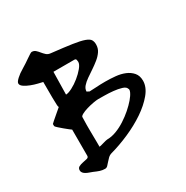

<svg xmlns="http://www.w3.org/2000/svg" viewBox="-154 -793 896 924"><g transform="rotate(-30 294.0 -331.0)"><path d="M59.1 -52.7Q59.1 -65.9 69.1 -71Q79.1 -76.2 92 -78.6Q105 -81.1 115.5 -83.7Q126 -86.4 126 -95.7V-241.2Q123 -243.2 113.5 -250.5Q104 -257.8 92.8 -267.3Q81.5 -276.9 71.3 -285.9Q61 -294.9 59.1 -299.3V-305.2V-311Q61 -313 70.8 -321.8Q80.6 -330.6 92.3 -340.3Q104 -350.1 113.5 -358.4Q123 -366.7 126 -369.1Q124.5 -369.1 123.5 -369.1Q122.6 -369.1 121.6 -380.6Q120.6 -392.1 120.4 -421.4Q120.1 -450.7 120.1 -509.3Q111.3 -511.2 93.3 -515.6Q75.2 -520 57.4 -526.9Q39.6 -533.7 25.9 -543Q12.2 -552.2 12.2 -563Q12.2 -571.8 28.1 -586.4Q43.9 -601.1 67.4 -614.7Q78.6 -621.1 90.8 -629.4Q103 -637.7 113.8 -645Q124.5 -652.3 132.6 -657.5Q140.6 -662.6 143.6 -662.6Q156.2 -662.6 164.3 -655.5Q172.4 -648.4 179.9 -638.9Q187.5 -629.4 197 -620.6Q206.5 -611.8 222.7 -610.8Q293 -603 334.2 -596.9Q375.5 -590.8 397 -583Q418.5 -575.2 424.6 -564.7Q430.7 -554.2 430.7 -539.1Q430.7 -517.6 419.4 -501Q408.2 -484.4 390.9 -470.5Q373.5 -456.5 354.2 -443.6Q335 -430.7 317.6 -418.7Q300.3 -406.7 288.8 -393.6Q277.3 -380.4 277.3 -365.2L290.5 -358.4Q303.7 -358.4 327.4 -360.1Q351.1 -361.8 378.7 -361.8Q406.2 -361.8 434.8 -359.1Q463.4 -356.4 486.3 -346.9Q509.3 -337.4 524.2 -320.1Q539.1 -302.7 539.1 -274.9Q539.1 -239.3 510 -204.3Q481 -169.4 436.5 -139.4Q392.1 -109.4 337.9 -85.7Q283.7 -62 233.4 -48.3Q221.7 -44.9 212.9 -36.4Q204.1 -27.8 197.3 -19.8Q190.4 -11.7 184.1 -5.1Q177.7 1.5 169.4 1.5Q154.8 1.5 141.8 -2.7Q128.9 -6.8 110.4 -15.1Q103 -18.1 93.8 -21.2Q84.5 -24.4 76.9 -28.6Q69.3 -32.7 64.2 -38.8Q59.1 -44.9 59.1 -52.7ZM197.8 -226.6Q197.8 -222.2 197.8 -204.3Q197.8 -186.5 198.2 -165.8Q198.7 -145 198.7 -127.2Q198.7 -109.4 198.7 -104Q200.7 -104 208 -105.7Q215.3 -107.4 223.1 -109.9Q231 -112.3 238.3 -114Q245.6 -115.7 247.6 -115.7Q272.5 -115.7 298.8 -125.5Q325.2 -135.3 350.8 -151.9Q376.5 -168.5 397.9 -187.3Q419.4 -206.1 434.8 -224.1Q450.2 -242.2 456.8 -256.6Q463.4 -271 458 -276.9Q455.1 -288.1 435.3 -294.2Q415.5 -300.3 390.6 -302.7Q365.7 -305.2 341.6 -305.4Q317.4 -305.7 307.1 -305.7Q298.3 -305.7 280 -302.5Q261.7 -299.3 242.7 -293.7Q223.6 -288.1 210.2 -280.8Q196.8 -273.4 198.7 -266.1ZM184.6 -401.9Q197.8 -401.9 220 -413.3Q242.2 -424.8 262.9 -441.7Q283.7 -458.5 299.1 -477.1Q314.5 -495.6 314.5 -509.3Q314.5 -513.2 313 -520.3Q311.5 -527.3 303.2 -527.3H187Z"/></g></svg>

Font: AKL 022
Style: Regular
Weight: 400
Designer: AKL
Foundry: AKL
Version: Version 2.053;August 19, 2024;FontCreator 13.0.0.2675 64-bit